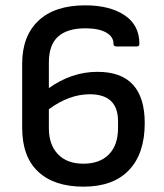

<svg xmlns="http://www.w3.org/2000/svg" viewBox="-20 -687 616 719"><path d="M293 12Q183 12 123 -44Q63 -100 63 -209V-448Q63 -552 124 -609.5Q185 -667 299 -667Q391 -667 446.5 -630Q502 -593 502 -523Q502 -513 492 -513H416Q405 -513 405 -523Q405 -550 377 -565.5Q349 -581 300 -581Q232 -581 197.5 -550Q163 -519 163 -453V-357Q205 -387 250.5 -402.5Q296 -418 345 -418Q522 -418 522 -226Q522 -112 463 -50Q404 12 293 12ZM163 -207Q163 -145 197 -109.5Q231 -74 292 -74Q354 -74 388 -109Q422 -144 422 -207V-233Q422 -334 316 -334Q239 -334 163 -278Z"/></svg>

Font: Sofia Sans SemiBold
Style: Regular
Weight: 600
Designer: Botio Nikoltchev, Ani Petrova
Foundry: lettersoup
Version: Version 4.101; ttfautohint (v1.8.4.7-5d5b)